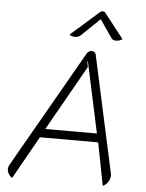

<svg xmlns="http://www.w3.org/2000/svg" viewBox="-61 -976 787 1034"><g transform="rotate(5 332.5 -459.0)"><path d="M17 -37Q17 -49 23 -59L386 -694Q395 -709 413 -709Q420 -709 426 -704.5Q432 -700 434 -694L572 -60Q573 -57 573 -51Q573 -33 562.5 -16Q552 1 534 9L489 -222H174L44 9Q31 1 24 -11.5Q17 -24 17 -37ZM478 -269 396 -651 393 -649 398 -621 199 -269ZM314 -777Q296 -777 285 -787L436 -920Q443 -927 453 -927Q462 -927 467 -920L571 -787Q554 -776 538 -776Q518 -776 511 -788L445 -884L345 -788Q334 -777 314 -777Z"/></g></svg>

Font: K2D Thin
Style: Italic
Weight: 100
Italic angle: -10°
Designer: Katatrad Aksorn Co.,Ltd.
Foundry: Cadson Demak Co.,Ltd.
Version: Version 1.000; ttfautohint (v1.6)